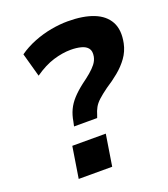

<svg xmlns="http://www.w3.org/2000/svg" viewBox="-132 -811 794 905"><g transform="rotate(-20 265.0 -358.0)"><path d="M171 -240 176 -263Q181 -294 193 -319.5Q205 -345 226 -368Q247 -391 278 -415Q303 -433 322.5 -449.5Q342 -466 354.5 -482Q367 -498 371 -517Q376 -544 365 -558.5Q354 -573 331 -579Q308 -585 279 -585Q238 -585 192 -571Q146 -557 96 -522L63 -641Q98 -666 141 -683Q184 -700 228 -708Q272 -716 312 -716Q389 -716 441 -695.5Q493 -675 515.5 -633.5Q538 -592 525 -528Q517 -490 495 -459.5Q473 -429 442.5 -404Q412 -379 379 -358Q350 -337 332.5 -321Q315 -305 306 -288.5Q297 -272 292 -254L287 -240ZM107 0 132 -157H300L275 0Z"/></g></svg>

Font: Nunito Sans 7pt SemiCondensed ExtraBold
Style: Italic
Weight: 800
Width: 4
Italic angle: -9°
Designer: Vernon Adams
Foundry: Vernon Adams
Version: Version 3.101;gftools[0.9.27]